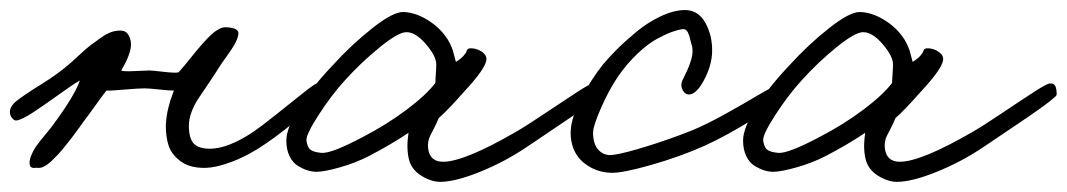

<svg xmlns="http://www.w3.org/2000/svg" viewBox="-56 -334 2123 382"><path d="M589.8 -153.8Q591.3 -144 549.1 -107.7Q506.8 -71.3 472.2 -47.9Q439 -24.9 406.2 -12.5Q373.5 0 350.1 0Q320.8 0 303 -13.4Q285.2 -26.9 279.5 -44.2Q273.9 -61.5 273.9 -84Q274.4 -93.3 275.6 -102.5Q276.9 -111.8 279.1 -120.1Q281.2 -128.4 282.7 -133.3Q284.2 -138.2 287.1 -145.8Q290 -153.3 290 -153.8Q280.8 -153.8 260.3 -156Q239.7 -158.2 231.9 -158.2Q220.2 -158.2 191.9 -155.8Q163.6 -153.3 155.8 -153.8Q149.4 -146 135.5 -126.5Q121.6 -106.9 111.8 -94.2Q109.4 -90.8 102.1 -80.6Q94.7 -70.3 89.1 -63Q83.5 -55.7 75.2 -45.2Q66.9 -34.7 60.1 -27.3Q53.2 -20 45.7 -12.9Q38.1 -5.9 31.5 -2.7Q24.9 0.5 20 0Q16.6 -0.5 13.7 0Q10.7 0.5 7.8 -0.5Q4.9 -1.5 3.9 -3.9Q1 -11.7 5.6 -23.4Q10.3 -35.2 16.6 -43.9Q22.9 -52.7 34.9 -67.1Q46.9 -81.5 49.8 -85.9Q91.8 -142.6 103 -173.8Q90.3 -167 62.3 -146.7Q34.2 -126.5 10.5 -110.8Q-13.2 -95.2 -23.9 -94.2Q-27.8 -94.2 -31.5 -98.6Q-35.2 -103 -36.1 -107.9Q-38.1 -121.1 -23.2 -133.1Q-8.3 -145 26.1 -166.3Q60.5 -187.5 85.9 -210Q86.4 -210.4 102.1 -224.9Q117.7 -239.3 124 -243.9Q130.4 -248.5 143.6 -258.1Q156.7 -267.6 167.2 -270.8Q177.7 -273.9 187 -272.9Q200.2 -271.5 204.1 -252Q208 -231.9 185.1 -193.8Q188.5 -191.4 212.4 -192.6Q236.3 -193.8 241.2 -193.8Q246.1 -193.8 268.8 -191.2Q291.5 -188.5 298.8 -189.9Q307.6 -198.7 334 -231.9Q361.3 -265.1 375 -273.4Q384.3 -279.8 392.1 -279.8Q403.8 -279.8 411.9 -276.4Q419.9 -272.9 418 -264.2Q416 -254.9 410.4 -245.1Q404.8 -235.4 396 -223.4Q387.2 -211.4 383.8 -206.1Q374 -190.4 359.9 -169.4Q345.7 -148.4 338.4 -137.5Q331.1 -126.5 325.4 -112.1Q319.8 -97.7 319.8 -84Q319.8 -58.6 329.6 -48.3Q339.4 -38.1 361.8 -38.1Q397.5 -38.1 448.2 -71.8Q461.9 -81.1 492.2 -105.2Q522.5 -129.4 546.1 -148.2Q569.8 -167 574.2 -168Q588.4 -170.9 589.8 -153.8Z M1137.7 -146Q1137.7 -144.5 1135 -141.8Q1132.3 -139.2 1126.5 -134.5Q1120.6 -129.9 1114.5 -125.2Q1108.4 -120.6 1098.1 -113.5Q1087.9 -106.4 1079.6 -100.6Q1071.3 -94.7 1058.3 -86.2Q1045.4 -77.6 1036.9 -71.8Q1028.3 -65.9 1014.2 -56.4Q1000 -46.9 992.7 -42Q948.7 -12.2 899.2 7.8Q849.6 27.8 819.8 27.8Q802.2 27.8 782.7 15.9Q763.2 3.9 757.8 -16.1Q752 -39.1 756.8 -69.8Q720.2 -45.4 678.7 -23.9Q651.4 -9.8 620.1 -1Q588.9 7.8 573.7 7.8Q565.4 7.8 556.4 5.1Q547.4 2.4 537.1 -3.7Q526.9 -9.8 520.3 -22.9Q513.7 -36.1 513.7 -54.2Q513.7 -79.6 539.8 -120.8Q565.9 -162.1 605 -203.1Q643.1 -245.1 684.6 -277.8Q726.1 -310.5 746.1 -310.1Q768.6 -309.6 792 -295.9Q815.4 -282.2 830.1 -262.2Q835.4 -255.4 839.4 -247.1Q843.3 -238.8 845 -233.4Q846.7 -228 848.6 -220.2Q850.6 -212.4 851.1 -210.9Q860.8 -216.8 866.2 -222.9Q871.6 -229 872.3 -232.2Q873 -235.4 875.5 -236.8Q877.9 -238.3 883.8 -237.8Q895 -236.8 904.1 -230Q913.1 -223.1 911.6 -213.9Q908.7 -195.8 866.7 -150.9Q834.5 -114.3 816.9 -99.1Q813 -89.4 807.6 -78.9Q802.2 -68.4 799.8 -63.7Q797.4 -59.1 796.1 -52.2Q794.9 -45.4 795.9 -38.1Q799.3 -12.2 825.7 -12.2Q867.7 -12.2 970.7 -71.8Q990.2 -83 1027.3 -107.9Q1064.5 -132.8 1091.1 -150.1Q1117.7 -167.5 1124 -168Q1132.3 -168.5 1135 -162.6Q1137.7 -156.7 1137.7 -146ZM812 -206.1Q812 -222.2 791.3 -246.3Q770.5 -270.5 752 -270Q735.8 -269.5 699.2 -239.7Q662.6 -210 629.9 -173.8Q602.5 -143.6 577.4 -104.5Q552.2 -65.4 553.7 -54.2Q555.7 -40.5 562 -35.9Q568.4 -31.2 584 -29.8Q603.5 -28.3 667 -62Q713.9 -86.4 752.9 -115.7Q792 -145 810.1 -168.9Q810.1 -173.3 811 -185.5Q812 -197.8 812 -206.1Z M1345.7 -43.9Q1296.4 -22 1238.8 -5.6Q1181.2 10.7 1159.7 9.8Q1128.9 8.8 1105.7 -10Q1082.5 -28.8 1079.6 -62Q1077.1 -93.8 1098.9 -135.5Q1120.6 -177.2 1144 -206.1Q1155.3 -219.7 1170.7 -235.1Q1186 -250.5 1208.7 -269.5Q1231.4 -288.6 1257.3 -301Q1283.2 -313.5 1305.7 -314Q1333 -314.5 1347.4 -288.6Q1361.8 -262.7 1360.8 -230Q1359.9 -203.1 1344.5 -174.3Q1329.1 -145.5 1314 -146Q1307.1 -146.5 1303 -153.6Q1298.8 -160.6 1299.8 -168Q1300.3 -171.9 1307.6 -186.3Q1314.9 -200.7 1319.6 -216.8Q1324.2 -232.9 1319.8 -246.1Q1318.8 -248.5 1317.6 -254.2Q1316.4 -259.8 1315.4 -262.7Q1314.5 -265.6 1312.7 -269.3Q1311 -272.9 1308.3 -274.7Q1305.7 -276.4 1301.8 -275.9Q1293 -274.9 1280.8 -270.5Q1268.6 -266.1 1251 -256.6Q1233.4 -247.1 1212.6 -227.5Q1191.9 -208 1173.8 -182.1Q1156.2 -156.2 1140.6 -121.1Q1125 -85.9 1124 -71.8Q1123.5 -47.4 1135 -35.4Q1146.5 -23.4 1164.1 -25.9Q1186 -28.8 1231.4 -43Q1276.9 -57.1 1319.8 -74.2Q1348.6 -85.9 1386.5 -106.9Q1424.3 -127.9 1450.4 -143.6Q1476.6 -159.2 1481.9 -160.2Q1488.8 -161.6 1492.7 -154.1Q1496.6 -146.5 1495.6 -138.2Q1494.6 -129.9 1443.6 -97.7Q1392.6 -65.4 1345.7 -43.9Z M2046.4 -146Q2046.4 -144.5 2043.7 -141.8Q2041 -139.2 2035.2 -134.5Q2029.3 -129.9 2023.2 -125.2Q2017.1 -120.6 2006.8 -113.5Q1996.6 -106.4 1988.3 -100.6Q1980 -94.7 1967 -86.2Q1954.1 -77.6 1945.6 -71.8Q1937 -65.9 1922.9 -56.4Q1908.7 -46.9 1901.4 -42Q1857.4 -12.2 1807.9 7.8Q1758.3 27.8 1728.5 27.8Q1710.9 27.8 1691.4 15.9Q1671.9 3.9 1666.5 -16.1Q1660.6 -39.1 1665.5 -69.8Q1628.9 -45.4 1587.4 -23.9Q1560.1 -9.8 1528.8 -1Q1497.6 7.8 1482.4 7.8Q1474.1 7.8 1465.1 5.1Q1456.1 2.4 1445.8 -3.7Q1435.5 -9.8 1429 -22.9Q1422.4 -36.1 1422.4 -54.2Q1422.4 -79.6 1448.5 -120.8Q1474.6 -162.1 1513.7 -203.1Q1551.8 -245.1 1593.3 -277.8Q1634.8 -310.5 1654.8 -310.1Q1677.2 -309.6 1700.7 -295.9Q1724.1 -282.2 1738.8 -262.2Q1744.1 -255.4 1748 -247.1Q1752 -238.8 1753.7 -233.4Q1755.4 -228 1757.3 -220.2Q1759.3 -212.4 1759.8 -210.9Q1769.5 -216.8 1774.9 -222.9Q1780.3 -229 1781 -232.2Q1781.7 -235.4 1784.2 -236.8Q1786.6 -238.3 1792.5 -237.8Q1803.7 -236.8 1812.7 -230Q1821.8 -223.1 1820.3 -213.9Q1817.4 -195.8 1775.4 -150.9Q1743.2 -114.3 1725.6 -99.1Q1721.7 -89.4 1716.3 -78.9Q1710.9 -68.4 1708.5 -63.7Q1706.1 -59.1 1704.8 -52.2Q1703.6 -45.4 1704.6 -38.1Q1708 -12.2 1734.4 -12.2Q1776.4 -12.2 1879.4 -71.8Q1898.9 -83 1936 -107.9Q1973.1 -132.8 1999.8 -150.1Q2026.4 -167.5 2032.7 -168Q2041 -168.5 2043.7 -162.6Q2046.4 -156.7 2046.4 -146ZM1720.7 -206.1Q1720.7 -222.2 1700 -246.3Q1679.2 -270.5 1660.6 -270Q1644.5 -269.5 1607.9 -239.7Q1571.3 -210 1538.6 -173.8Q1511.2 -143.6 1486.1 -104.5Q1460.9 -65.4 1462.4 -54.2Q1464.4 -40.5 1470.7 -35.9Q1477.1 -31.2 1492.7 -29.8Q1512.2 -28.3 1575.7 -62Q1622.6 -86.4 1661.6 -115.7Q1700.7 -145 1718.8 -168.9Q1718.8 -173.3 1719.7 -185.5Q1720.7 -197.8 1720.7 -206.1Z"/></svg>

Font: Gogol
Style: Regular
Weight: 400
Italic angle: -48°
Designer: Gennady Fridman
Foundry: ParaType Ltd
Version: Version 1.001